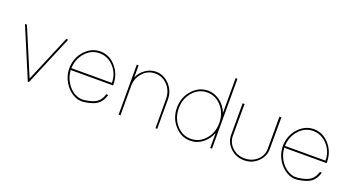

<svg xmlns="http://www.w3.org/2000/svg" viewBox="-51 -1369 3591 1960"><g transform="rotate(20 1745.0 -388.5)"><path d="M51 -539 271 -16 273 -10H287L289 -16L509 -539L515 -553H493L491 -547L280 -46L69 -547L67 -553H45Z M645 -291Q649 -393 712.5 -463Q776 -533 865 -533Q957 -532 1021 -461Q1085 -390 1085 -291ZM625 -271Q628 -199 665.5 -135.5Q703 -72 762 -36.5Q821 -1 883 -10Q977 -22 1023 -55Q1069 -88 1088 -150L1091 -163H1071L1068 -156Q1051 -99 1010.5 -70.5Q970 -42 881 -30Q824 -22 770 -54Q716 -86 682 -145Q648 -204 645 -271H1095H1105V-281Q1105 -393 1034.5 -473Q964 -553 865 -553Q769 -552 699 -476Q629 -400 625 -291V-281Z M1280 -421V-543V-553H1260V-543V-326V-316V-20V-10H1280V-20V-316V-326Q1280 -413 1335 -473Q1390 -533 1470 -533Q1550 -532 1605 -472.5Q1660 -413 1660 -326L1661 -19L1662 -9H1681L1680 -20V-326Q1681 -418 1618.5 -485.5Q1556 -553 1470 -553Q1409 -552 1357.5 -516Q1306 -480 1280 -421Z M1795 -282Q1795 -170 1865.5 -90Q1936 -10 2035 -10Q2108 -9 2167.5 -54.5Q2227 -100 2255 -173V-20V-10H2275V-20V-282Q2275 -282 2275 -286V-759V-769H2255V-759V-390Q2227 -463 2167 -508Q2107 -553 2035 -553Q1937 -552 1866 -472.5Q1795 -393 1795 -282ZM1815 -282Q1815 -387 1879 -460Q1943 -533 2035 -533Q2127 -532 2191 -459.5Q2255 -387 2255 -282V-278Q2254 -173 2190.5 -101.5Q2127 -30 2035 -30Q1943 -29 1879 -102.5Q1815 -176 1815 -282Z M2410 -543V-207Q2411 -126 2472.5 -68Q2534 -10 2620 -10Q2706 -9 2768 -67.5Q2830 -126 2830 -207L2831 -542L2832 -552H2810V-543V-207Q2811 -132 2755.5 -81Q2700 -30 2620 -30Q2541 -29 2485.5 -81Q2430 -133 2430 -207L2431 -542L2432 -552H2410Z M2965 -291Q2969 -393 3032.5 -463Q3096 -533 3185 -533Q3277 -532 3341 -461Q3405 -390 3405 -291ZM2945 -271Q2948 -199 2985.5 -135.5Q3023 -72 3082 -36.5Q3141 -1 3203 -10Q3297 -22 3343 -55Q3389 -88 3408 -150L3411 -163H3391L3388 -156Q3371 -99 3330.5 -70.5Q3290 -42 3201 -30Q3144 -22 3090 -54Q3036 -86 3002 -145Q2968 -204 2965 -271H3415H3425V-281Q3425 -393 3354.5 -473Q3284 -553 3185 -553Q3089 -552 3019 -476Q2949 -400 2945 -291V-281Z"/></g></svg>

Font: Nordica Plus
Style: NordicaClassicUltraLight
Weight: 300
Version: Version 1